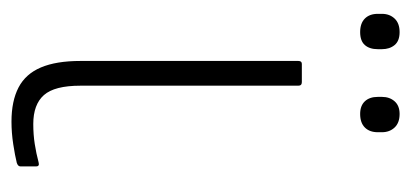

<svg xmlns="http://www.w3.org/2000/svg" viewBox="-206 -482 699 326"><g transform="rotate(90 143.0 -318.5)"><path d="M186 11Q151 11 128 -1Q105 -13 94 -39Q83 -65 83 -106V-476Q83 -482 88 -482H119Q125 -482 125 -476V-106Q125 -62 141 -44Q157 -26 190 -26Q208 -26 224 -28.5Q240 -31 255 -35Q262 -37 262 -31V-4Q262 0 256 2Q244 5 224.5 8Q205 11 186 11ZM34 -581Q19 -581 11 -589Q3 -597 3 -611V-618Q3 -631 11 -639.5Q19 -648 34 -648Q49 -648 56 -639.5Q63 -631 63 -618V-611Q63 -597 56 -589Q49 -581 34 -581ZM173 -581Q159 -581 151.5 -589Q144 -597 144 -611V-618Q144 -631 151.5 -639.5Q159 -648 173 -648Q188 -648 196 -639.5Q204 -631 204 -618V-611Q204 -597 196 -589Q188 -581 173 -581Z"/></g></svg>

Font: Sofia Sans Semi Condensed ExtraLight
Style: Regular
Weight: 250
Version: Version 4.100